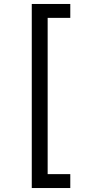

<svg xmlns="http://www.w3.org/2000/svg" viewBox="-20 -812 455 967"><path d="M140 -792H334V-722H220V65H334V135H140Z"/></svg>

Font: uhindi05
Style: Book
Weight: 400
Designer: Jelle Bosma - Monotype Design Team
Foundry: Monotype Imaging Inc.
Version: Version 2.003